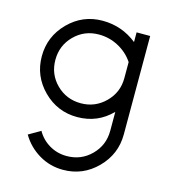

<svg xmlns="http://www.w3.org/2000/svg" viewBox="-105 -520 762 861"><g transform="rotate(15 276.5 -90.0)"><path d="M266 -436Q356 -436 426 -380V-425H489V32Q489 124 423.5 190Q358 256 266 256Q205 256 154 225.5Q103 195 73 144L128 112Q149 149 185.5 170.5Q222 192 266 192Q333 192 379.5 145.5Q426 99 426 32V-56Q361 11 266 11Q174 11 108.5 -54.5Q43 -120 43 -212Q43 -304 108.5 -370Q174 -436 266 -436ZM266 -372Q199 -372 152.5 -325.5Q106 -279 106 -212Q106 -145 152.5 -99Q199 -53 266 -53Q332 -53 379 -99.5Q426 -146 426 -212V-287Q400 -326 357.5 -349Q315 -372 266 -372Z"/></g></svg>

Font: Timtura
Style: Regular
Weight: 400
Version: Version 1.0